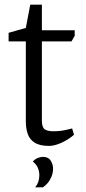

<svg xmlns="http://www.w3.org/2000/svg" viewBox="-20 -624 371 825"><path d="M191 3Q151 3 129 -11Q107 -25 99 -49Q91 -73 91 -102V-446H17V-483L91 -504L110 -604H160V-494H301V-470L287 -446H160V-106Q160 -77 172 -68.5Q184 -60 209 -60Q238 -60 262 -65.5Q286 -71 290 -72L298 -45Q274 -24 244 -10.5Q214 3 191 3ZM131 181Q149 160 149 129Q149 112 142.5 97Q136 82 121 70Q132 58 144.5 54Q157 50 164 50Q188 50 198 66.5Q208 83 208 100Q208 119 201 135.5Q194 152 184 163.5Q174 175 164 181Z"/></svg>

Font: Faustina Light Light
Style: Regular
Weight: 300
Version: Version 1.200